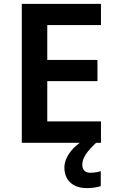

<svg xmlns="http://www.w3.org/2000/svg" viewBox="-20 -734 599 987"><path d="M403 113C403 76 429 43 474 0H499V-110H223V-317H481V-426H223V-605H499V-714H92V0H390C346 32 311 79 311 127C311 191 353 233 426 233C456 233 477 229 498 223V146C485 150 466 154 444 154C420 154 403 141 403 113Z"/></svg>

Font: Noto Sans Thaana SemiBold
Style: Regular
Weight: 600
Designer: David Williams
Foundry: Google Inc.
Version: Version 3.001